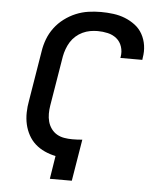

<svg xmlns="http://www.w3.org/2000/svg" viewBox="-53 -789 706 836"><g transform="rotate(5 300.0 -371.5)"><path d="M196 0 212 -101Q187 -106 164 -116.5Q141 -127 123 -143Q105 -159 93 -181Q81 -203 75.5 -227.5Q70 -252 70.5 -278.5Q71 -305 76 -331L112 -550Q116 -577 126 -603.5Q136 -630 153.5 -653.5Q171 -677 195 -695Q219 -713 245.5 -724Q272 -735 299.5 -739Q327 -743 355 -743Q382 -743 409 -739.5Q436 -736 460 -726.5Q484 -717 504.5 -701.5Q525 -686 537.5 -663.5Q550 -641 554 -614.5Q558 -588 553 -560L552 -551H456L457 -556Q461 -579 454 -600.5Q447 -622 430.5 -635.5Q414 -649 392 -654Q370 -659 348 -659Q331 -659 314.5 -656Q298 -653 282 -645.5Q266 -638 252.5 -626Q239 -614 230 -599.5Q221 -585 215 -568.5Q209 -552 206 -536L170 -318Q167 -300 167 -282Q167 -264 171.5 -247.5Q176 -231 186 -217Q196 -203 210.5 -194.5Q225 -186 242.5 -183Q260 -180 278 -180Q289 -180 300 -180.5Q311 -181 322 -182L292 0Z"/></g></svg>

Font: Iosevka Aile Medium
Style: Italic
Weight: 500
Italic angle: -9°
Designer: Belleve Invis
Foundry: Belleve Invis
Version: Version 31.1.0; ttfautohint (v1.8.4)